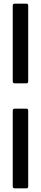

<svg xmlns="http://www.w3.org/2000/svg" viewBox="-20 -850 226 1055"><path d="M61 -392Q50 -392 50 -403V-819Q50 -830 61 -830H125Q135 -830 135 -819V-403Q135 -392 125 -392ZM61 185Q50 185 50 174V-242Q50 -253 61 -253H125Q135 -253 135 -242V174Q135 185 125 185Z"/></svg>

Font: Sofia Sans Extra Condensed SemiBold
Style: Regular
Weight: 600
Designer: Botio Nikoltchev, Ani Petrova
Foundry: lettersoup
Version: Version 4.101